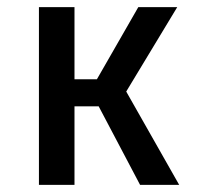

<svg xmlns="http://www.w3.org/2000/svg" viewBox="-20 -520 590 540"><path d="M89.5 0V-500H189.5V-297H252.5L369 -500H478.5L335 -262.5L484 0H374L257.5 -221H189.5V0Z"/></svg>

Font: Trispace SemiCondensed
Style: Regular
Weight: 400
Width: 4
Designer: Tyler Finck
Foundry: Etcetera Type Company
Version: Version 1.210; ttfautohint (v1.8.3)